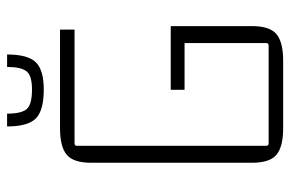

<svg xmlns="http://www.w3.org/2000/svg" viewBox="-162 -672 838 555"><g transform="rotate(-90 257.5 -394.0)"><path d="M170 -793H207Q207 -752 220 -736.5Q233 -721 277 -721Q317 -721 329.5 -737Q342 -753 342 -793H378Q378 -733 355.5 -710Q333 -687 277 -687Q216 -687 193 -710Q170 -733 170 -793ZM360 5H165Q111 5 88 -14.5Q65 -34 65 -85V-550Q65 -601 88 -620.5Q111 -640 165 -640H450V-598H121Q114 -598 114 -591V-44Q114 -37 121 -37H404Q411 -37 411 -44V-280H276V-320H460V-85Q460 -34 437 -14.5Q414 5 360 5Z"/></g></svg>

Font: Gemunu Libre ExtraLight
Style: Regular
Weight: 200
Designer: Puspanada Ekanayake, Sola Matas, Pathum Egodawatta, Kosala Senevirathne
Foundry: mooniak
Version: Version 1.100